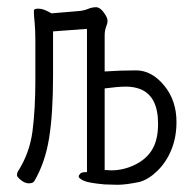

<svg xmlns="http://www.w3.org/2000/svg" viewBox="-20 -501 540 532"><path d="M127 -414V-291Q127 -186 116 -118Q105 -50 75 1Q71 7 60 7Q49 7 38 -2Q27 -11 27 -15.5Q27 -20 29 -25Q62 -76 70 -137Q78 -198 78 -281V-387Q78 -417 76 -438Q74 -459 74 -465Q74 -471 74 -473Q76 -477 86 -477Q96 -477 107 -472Q118 -467 121 -465L122 -464L194 -470Q211 -471 223 -476Q235 -481 246 -481Q257 -481 267.5 -466.5Q278 -452 278 -444Q278 -436 274 -426.5Q270 -417 270 -402V-303Q314 -306 357 -306Q400 -306 434.5 -264.5Q469 -223 469 -163Q469 -121 455 -86.5Q441 -52 416.5 -28Q392 -4 367 3Q329 11 306 11L270 10Q225 6 211.5 -0.5Q198 -7 198 -12Q198 -15 202 -19.5Q206 -24 216 -24H221V-421ZM270 -30Q288 -29 288 -29Q323 -29 355 -45Q387 -61 402.5 -88Q418 -115 418 -158Q418 -234 369 -254Q351 -261 329 -261Q307 -261 270 -256Z"/></svg>

Font: Moon Stars Kai T HW Light
Style: Regular
Weight: 300
Designer: GuiWonder
Version: Version 1.101